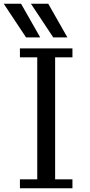

<svg xmlns="http://www.w3.org/2000/svg" viewBox="-32 -1017 484 1031"><path d="M330 -816 227 -997H134L254 -816ZM184 -816 81 -997H-12L108 -816ZM357 -757H75V-709H168V-54H75V-6H357V-54H264V-709H357Z"/></svg>

Font: LXGW Marker Gothic
Style: Regular
Weight: 400
Version: Version 1.001